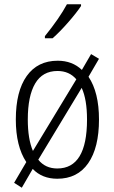

<svg xmlns="http://www.w3.org/2000/svg" viewBox="-20 -826 533 898"><path d="M248 10Q177 10 133 -36L82 52L46 29L103 -68Q54 -142 54 -267Q54 -399 105 -470.5Q156 -542 250 -542Q318 -542 363 -499L406 -573L443 -551L394 -467Q443 -394 443 -267Q443 -135 392.5 -62.5Q342 10 248 10ZM134 -120 337 -455Q304 -494 249 -494Q179 -494 144.5 -435.5Q110 -377 110 -267Q110 -176 134 -120ZM362 -415 159 -79Q192 -38 248 -38Q387 -38 387 -267Q387 -361 362 -415ZM359 -798Q338 -766 298.5 -721Q259 -676 226 -647H190V-657Q258 -741 293 -806H359Z"/></svg>

Font: Noto Sans Display Light Narrow
Style: Regular
Weight: 300
Width: 4
Designer: Monotype Design team
Foundry: Monotype Imaging Inc.
Version: Version 1.000